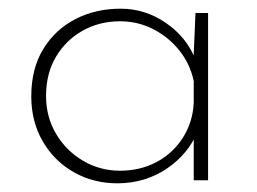

<svg xmlns="http://www.w3.org/2000/svg" viewBox="-20 -415 591 442"><path d="M250 7Q195 7 150 -18.5Q105 -44 78.5 -89.5Q52 -135 52 -193Q52 -257 79.5 -302Q107 -347 153.5 -371Q200 -395 258 -395Q314 -395 361.5 -362.5Q409 -330 429 -280L425 -267L430 -385H459V0H426V-125L433 -109Q424 -86 406.5 -65Q389 -44 365 -27.5Q341 -11 312 -2Q283 7 250 7ZM256 -22Q303 -22 340.5 -42Q378 -62 401 -98Q424 -134 426 -179V-228Q418 -267 393.5 -298Q369 -329 333.5 -347.5Q298 -366 256 -366Q209 -366 170.5 -344.5Q132 -323 109 -284.5Q86 -246 86 -194Q86 -146 109 -107Q132 -68 171 -45Q210 -22 256 -22Z"/></svg>

Font: Josefin Sans ExtraLight
Style: Regular
Weight: 250
Designer: Santiago Orozco
Foundry: Typemade
Version: Version 2.000